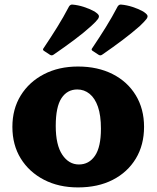

<svg xmlns="http://www.w3.org/2000/svg" viewBox="-20 -803 683 837"><path d="M320 14Q236 14 171.5 -19.5Q107 -53 70.5 -112Q34 -171 34 -250Q34 -328 70.5 -387Q107 -446 171.5 -479.5Q236 -513 320 -513Q406 -513 471 -480Q536 -447 572 -387.5Q608 -328 608 -250Q608 -171 572 -111.5Q536 -52 471.5 -19Q407 14 320 14ZM324 -86Q368 -86 394 -124Q420 -162 420 -242Q420 -300 407 -337.5Q394 -375 370.5 -394Q347 -413 317 -413Q273 -413 248 -375Q223 -337 223 -254Q223 -171 251.5 -128.5Q280 -86 324 -86ZM426 -565Q418 -559 410 -564L384 -581Q376 -586 382 -593Q413 -639 441 -684Q469 -729 493 -775Q499 -784 508 -783Q532 -781 557 -773Q582 -765 604 -753Q618 -744 622 -737Q626 -730 618 -719.5Q610 -709 589 -689Q556 -660 515 -629Q474 -598 426 -565ZM214 -565Q206 -559 198 -564L172 -581Q164 -586 170 -593Q201 -639 229 -684Q257 -729 281 -775Q287 -784 296 -783Q320 -781 345 -773Q370 -765 392 -753Q406 -744 410 -737Q414 -730 406.5 -719.5Q399 -709 377 -689Q345 -660 303.5 -629Q262 -598 214 -565Z"/></svg>

Font: Hahmlet ExtraBold
Style: Regular
Weight: 800
Designer: Minjoo Ham & Mark Frömberg
Foundry: hypertype
Version: Version 1.002